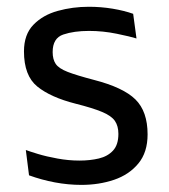

<svg xmlns="http://www.w3.org/2000/svg" viewBox="-20 -529 492 559"><path d="M216.8 9.3Q178.7 9.3 139.6 2Q100.6 -5.4 64.5 -18.6L55.2 -92.3Q65.4 -88.4 90.3 -80.8Q115.2 -73.2 147.5 -67.4Q179.7 -61.5 211.4 -61.5Q242.2 -61.5 267.8 -67.6Q293.5 -73.7 309.1 -90.6Q324.7 -107.4 324.7 -139.2Q324.7 -162.1 314.5 -177Q304.2 -191.9 277.3 -203.1Q250.5 -214.4 200.2 -227.1Q127.4 -245.6 88.6 -277.1Q49.8 -308.6 49.8 -379.4Q49.8 -428.7 77.4 -457Q105 -485.4 148.2 -497.3Q191.4 -509.3 238.8 -509.3Q273.9 -509.3 307.9 -503.7Q341.8 -498 367.7 -488.8L377.4 -417Q360.4 -422.4 320.1 -430.7Q279.8 -439 239.3 -439Q195.3 -439 164.3 -428.5Q133.3 -418 133.3 -377.4Q133.3 -356 142.3 -342.8Q151.4 -329.6 177.2 -319.6Q203.1 -309.6 253.4 -296.4Q338.9 -274.4 374.3 -239.5Q409.7 -204.6 409.7 -137.7Q409.7 -85.4 382.8 -53Q356 -20.5 312.3 -5.6Q268.6 9.3 216.8 9.3Z"/></svg>

Font: Mako
Style: Regular
Weight: 400
Designer: vernon adams
Foundry: vernon adams
Version: Version 1.100; ttfautohint (v1.8.4.7-5d5b);gftools[0.9.33]